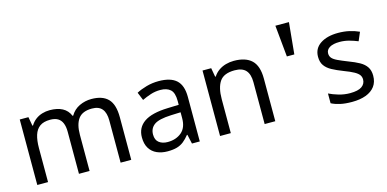

<svg xmlns="http://www.w3.org/2000/svg" viewBox="-70 -1119 3060 1518"><g transform="rotate(-15 1459.5 -359.5)"><path d="M673 -546Q764 -546 809 -499.5Q854 -453 854 -349V0H767V-345Q767 -408 740.5 -440Q714 -472 658 -472Q580 -472 546.5 -427Q513 -382 513 -296V0H426V-345Q426 -387 414 -415.5Q402 -444 378 -458Q354 -472 316 -472Q262 -472 231 -449.5Q200 -427 186.5 -384Q173 -341 173 -278V0H85V-536H156L169 -463H174Q191 -491 215.5 -509.5Q240 -528 270 -537Q300 -546 332 -546Q394 -546 435.5 -524Q477 -502 496 -456H501Q528 -502 574.5 -524Q621 -546 673 -546Z M1223 -545Q1321 -545 1368 -502Q1415 -459 1415 -365V0H1351L1334 -76H1330Q1307 -47 1282.5 -27.5Q1258 -8 1226.5 1Q1195 10 1150 10Q1102 10 1063.5 -7Q1025 -24 1003 -59.5Q981 -95 981 -149Q981 -229 1044 -272.5Q1107 -316 1238 -320L1329 -323V-355Q1329 -422 1300 -448Q1271 -474 1218 -474Q1176 -474 1138 -461.5Q1100 -449 1067 -433L1040 -499Q1075 -518 1123 -531.5Q1171 -545 1223 -545ZM1249 -259Q1149 -255 1110.5 -227Q1072 -199 1072 -148Q1072 -103 1099.5 -82Q1127 -61 1170 -61Q1238 -61 1283 -98.5Q1328 -136 1328 -214V-262Z M1839 -546Q1935 -546 1984 -499.5Q2033 -453 2033 -349V0H1946V-343Q1946 -408 1917 -440Q1888 -472 1826 -472Q1737 -472 1703 -422Q1669 -372 1669 -278V0H1581V-536H1652L1665 -463H1670Q1688 -491 1714.5 -509.5Q1741 -528 1773 -537Q1805 -546 1839 -546Z M2254 -471 2229 -729H2340L2315 -471Z M2874 -148Q2874 -96 2848 -61Q2822 -26 2774 -8Q2726 10 2660 10Q2604 10 2563.5 1Q2523 -8 2492 -24V-104Q2524 -88 2569.5 -74.5Q2615 -61 2662 -61Q2729 -61 2759 -82.5Q2789 -104 2789 -140Q2789 -160 2778 -176Q2767 -192 2738.5 -208Q2710 -224 2657 -244Q2605 -264 2568 -284Q2531 -304 2511 -332Q2491 -360 2491 -404Q2491 -472 2546.5 -509Q2602 -546 2692 -546Q2741 -546 2783.5 -536.5Q2826 -527 2863 -510L2833 -440Q2799 -454 2762 -464Q2725 -474 2686 -474Q2632 -474 2603.5 -456.5Q2575 -439 2575 -409Q2575 -387 2588 -371.5Q2601 -356 2631.5 -341.5Q2662 -327 2713 -307Q2764 -288 2800 -268Q2836 -248 2855 -219.5Q2874 -191 2874 -148Z"/></g></svg>

Font: utamil15
Style: Book
Weight: 400
Designer: Jelle Bosma - Monotype Design Team
Foundry: Monotype Imaging Inc.
Version: Version 2.003